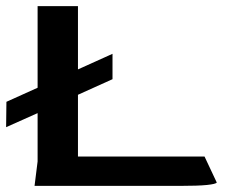

<svg xmlns="http://www.w3.org/2000/svg" viewBox="-33 -608 739 628"><path d="M676 -11Q673 -6 644 -3Q615 0 556 0H80L90 -80V-238L-13 -192L-12 -275L90 -321V-588H222V-381L335 -432V-349L222 -298V-96H636Z"/></svg>

Font: Gold
Style: Regular
Weight: 400
Designer: jaiki
Version: Version 1.000